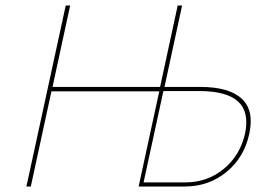

<svg xmlns="http://www.w3.org/2000/svg" viewBox="-20 -678 991 698"><path d="M708 -362Q813 -362 859 -319Q905 -276 886 -191Q868 -106 803.5 -53Q739 0 652 0H484L559 -346H167L92 0H76L219 -658H235L171 -362H562L626 -658H642L578 -362ZM871 -193Q887 -271 845.5 -309Q804 -347 704 -347H574L502 -15H654Q734 -15 793.5 -64Q853 -113 871 -193Z"/></svg>

Font: EauTestInfant Thin
Style: Italic
Weight: 250
Italic angle: -12°
Designer: Christian Thalmann (Catharsis Fonts)
Version: Version 0.001;PS 000.001;hotconv 1.0.88;makeotf.lib2.5.64775